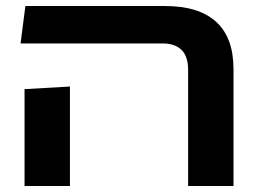

<svg xmlns="http://www.w3.org/2000/svg" viewBox="-20 -623 872 643"><path d="M610 0V-388.2Q610 -434.5 587.8 -456Q565.5 -477.5 525 -477.5H48.8L65 -602.8H533Q645.8 -602.8 703.9 -549.9Q762 -497 762 -391.2V0ZM62.2 0V-324.5L214.2 -333.2V0Z"/></svg>

Font: Noto Sans Hebrew Light
Style: Regular
Weight: 100
Version: Version 3.000